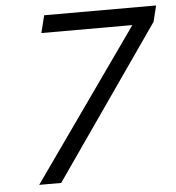

<svg xmlns="http://www.w3.org/2000/svg" viewBox="-50 -722 706 769"><g transform="rotate(-5 303.0 -337.5)"><path d="M76.7 0 504.2 -605H138.3L155.8 -675H605.8L590 -610.8L165 0Z"/></g></svg>

Font: Funnel Sans Light
Style: Italic
Weight: 300
Italic angle: -14.036°
Designer: NORD ID, Kristian Moeller
Foundry: Dicotype
Version: Version 1.000